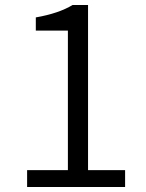

<svg xmlns="http://www.w3.org/2000/svg" viewBox="-20 -752 589 772"><path d="M89 -68H253V-629H124V-682Q216 -698 272 -732H334V-68H483V0H89Z"/></svg>

Font: KaiGen Gothic SC Normal
Style: Regular
Weight: 300
Designer: Ryoko NISHIZUKA Ë•øÂ°öÊ∂ºÂ≠ê (kana & ideographs); Paul D. Hunt (Latin, Greek & Cyrillic); Wenlong ZHANG Âº†ÊñáÈæô (bopom
Version: Version 1.001 October 10, 2014